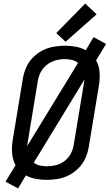

<svg xmlns="http://www.w3.org/2000/svg" viewBox="-20 -999 616 1075"><path d="M81 56 125 -17Q151 -3 181 2.5Q211 8 241 8Q273 8 305 2.5Q337 -3 367 -18.5Q397 -34 421 -59Q445 -84 458.5 -114.5Q472 -145 477 -176L534 -521Q540 -558 537.5 -594.5Q535 -631 518 -661L574 -753L504 -791L460 -718Q434 -732 404.5 -737.5Q375 -743 344 -743Q313 -743 280.5 -737.5Q248 -732 218 -716.5Q188 -701 164 -676.5Q140 -652 126.5 -621Q113 -590 108 -559L51 -214Q45 -177 48 -140.5Q51 -104 67 -74L11 18ZM243 -68Q222 -68 203 -72.5Q184 -77 169 -88L453 -554Q452 -549 451.5 -544Q451 -539 450 -534L393 -189Q389 -163 376.5 -139Q364 -115 342 -98Q320 -81 294 -74.5Q268 -68 243 -68ZM132 -181Q133 -186 133.5 -191.5Q134 -197 135 -202L192 -547Q196 -572 208.5 -596Q221 -620 243.5 -637Q266 -654 291.5 -661Q317 -668 343 -668Q363 -668 382.5 -663.5Q402 -659 417 -647ZM347 -765 521 -919 457 -979 295 -814Z"/></svg>

Font: Iosevka Sparkle Oblique
Style: Regular
Weight: 400
Italic angle: -9°
Designer: Belleve Invis
Foundry: Belleve Invis
Version: Version 4.5.0; ttfautohint (v1.8.3)